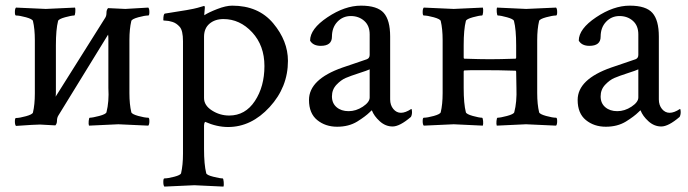

<svg xmlns="http://www.w3.org/2000/svg" viewBox="-20 -446 2458 686"><path d="M37.1 -24.4Q49.8 -24.4 72.8 -30.8Q95.7 -37.1 97.7 -43.9Q104.5 -72.3 104.5 -112.3V-302.7Q104.5 -342.8 97.7 -371.1Q95.7 -377.9 72.8 -384.3Q49.8 -390.6 37.1 -390.6Q33.2 -390.6 33.2 -402.8Q33.2 -415 37.1 -418.9Q136.7 -414.1 143.6 -414.1Q150.4 -414.1 248 -418.9Q250 -414.1 249 -402.3Q248 -390.6 245.1 -390.6Q235.4 -390.6 212.4 -384.3Q189.5 -377.9 187.5 -371.1Q179.7 -340.8 179.7 -284.2V-116.2Q179.7 -106.4 178.7 -100.6L355.5 -381.8Q360.4 -388.7 360.4 -399.9Q360.4 -411.1 366.2 -417L427.7 -414.1Q436.5 -414.1 509.8 -418.9Q513.7 -415 513.7 -402.8Q513.7 -390.6 509.8 -390.6Q497.1 -390.6 474.1 -384.3Q451.2 -377.9 449.2 -371.1Q442.4 -342.8 442.4 -302.7V-113.3Q442.4 -73.2 449.2 -44.9Q451.2 -38.1 474.1 -31.7Q497.1 -25.4 509.8 -25.4Q513.7 -25.4 513.7 -13.2Q513.7 -1 509.8 2.9Q410.2 -2 402.8 -2Q395.5 -2 297.9 2.9Q295.9 -2 296.9 -13.7Q297.9 -25.4 300.8 -25.4Q310.5 -25.4 334.5 -31.7Q358.4 -38.1 360.4 -44.9Q370.1 -83 367.2 -131.8V-306.6Q367.2 -316.4 366.2 -322.3L188.5 -33.2Q183.6 -25.4 183.6 -14.6Q183.6 -3.9 177.7 2L123 -1Q105.5 -1 37.1 3.9Q33.2 0 33.2 -12.2Q33.2 -24.4 37.1 -24.4Z M778.3 -377.9Q748 -377.9 728.5 -361.3Q709 -344.7 709 -314.5V-95.7Q709 -69.3 737.3 -51.3Q765.6 -33.2 798.8 -33.2Q856.4 -33.2 890.6 -85Q924.8 -136.7 924.8 -210Q924.8 -283.2 880.9 -330.6Q836.9 -377.9 778.3 -377.9ZM809.6 -425.8Q903.3 -425.8 956.1 -362.8Q1008.8 -299.8 1008.8 -228.5Q1008.8 -134.8 943.4 -63.5Q877.9 7.8 794.9 7.8Q754.9 7.8 712.9 -10.7Q709 -5.9 709 2V85.9Q709 141.6 716.8 172.9Q718.8 179.7 742.2 185.5Q765.6 191.4 775.4 191.4Q778.3 191.4 779.3 204.1Q780.3 216.8 778.3 220.7Q680.7 215.8 674.3 215.8Q668 215.8 567.4 220.7Q563.5 216.8 563.5 204.1Q563.5 191.4 567.4 191.4Q580.1 191.4 602.5 185.5Q625 179.7 627 172.9Q633.8 143.6 633.8 103.5V-298.8Q633.8 -336.9 622.1 -350.1Q610.4 -363.3 596.2 -367.7Q582 -372.1 572.8 -372.1Q563.5 -372.1 563.5 -374Q563.5 -396.5 569.3 -397.5Q666 -412.1 685.5 -418Q705.1 -423.8 709 -424.8Q711.9 -424.8 711.9 -418.9L710 -396.5V-391.6Q724.6 -401.4 755.9 -413.6Q787.1 -425.8 809.6 -425.8Z M1374 -315.4V-90.8Q1374 -70.3 1385.3 -56.6Q1396.5 -43 1412.6 -43Q1428.7 -43 1449.2 -56.6Q1452.1 -56.6 1452.1 -45.9Q1452.1 -35.2 1448.2 -28.3Q1408.2 5.9 1382.8 5.9Q1357.4 5.9 1336.9 -12.7Q1316.4 -31.2 1308.6 -51.8Q1307.6 -51.8 1301.3 -45.4Q1286.1 -30.3 1256.3 -11.7Q1226.1 6.8 1184.6 6.8Q1142.6 6.8 1113.3 -17.1Q1084 -41 1084 -88.9Q1084 -162.6 1203.6 -204.6Q1221.7 -210.9 1251 -220.7Q1280.3 -230.5 1291 -234.4Q1300.8 -238.3 1300.8 -250V-323.2Q1300.8 -354.5 1281.2 -371.6Q1261.7 -388.7 1233.4 -388.7Q1205.1 -388.7 1185.5 -368.2Q1166 -347.7 1166 -314.9Q1166 -282.2 1126 -282.2Q1098.6 -282.2 1087.9 -300.8Q1087.9 -342.8 1149.9 -384.3Q1211.9 -425.8 1270 -425.8Q1328.1 -425.8 1351.1 -399.9Q1374 -374 1374 -315.4ZM1300.8 -97.7V-198.2Q1293 -194.3 1262.7 -184.6Q1232.4 -174.8 1215.3 -167.5Q1198.2 -160.2 1182.1 -143.1Q1166 -126 1166 -101.6Q1166 -77.1 1182.6 -63Q1199.2 -48.8 1225.6 -48.8Q1252 -48.8 1276.4 -64.9Q1300.8 -81.1 1300.8 -97.7Z M1636.7 -190.4V-131.8Q1636.7 -75.2 1644.5 -44.9Q1646.5 -38.1 1669.4 -31.7Q1692.4 -25.4 1702.1 -25.4Q1705.1 -25.4 1706.1 -13.7Q1707 -2 1705.1 2.9Q1607.4 -2 1601.1 -2Q1594.7 -2 1494.1 2.9Q1490.2 -1 1490.2 -13.2Q1490.2 -25.4 1494.1 -25.4Q1506.8 -25.4 1529.8 -31.7Q1552.7 -38.1 1554.7 -44.9Q1561.5 -73.2 1561.5 -113.3V-302.7Q1561.5 -342.8 1554.7 -371.1Q1552.7 -377.9 1529.8 -384.3Q1506.8 -390.6 1494.1 -390.6Q1490.2 -390.6 1490.2 -402.8Q1490.2 -415 1494.1 -418.9Q1594.7 -414.1 1601.1 -414.1Q1607.4 -414.1 1705.1 -418.9Q1707 -414.1 1706.1 -402.3Q1705.1 -390.6 1702.1 -390.6Q1692.4 -390.6 1669.4 -384.3Q1646.5 -377.9 1644.5 -371.1Q1636.7 -340.8 1636.7 -284.2V-240.2Q1636.7 -236.3 1639.6 -236.3Q1696.3 -234.4 1730.5 -234.4Q1764.6 -234.4 1821.3 -236.3Q1824.2 -236.3 1824.2 -240.2V-284.2Q1824.2 -340.8 1816.4 -371.1Q1814.5 -377.9 1791.5 -384.3Q1768.6 -390.6 1758.8 -390.6Q1755.9 -390.6 1754.9 -402.3Q1753.9 -414.1 1755.9 -418.9Q1853.5 -414.1 1859.9 -414.1Q1866.2 -414.1 1966.8 -418.9Q1970.7 -415 1970.7 -402.8Q1970.7 -390.6 1966.8 -390.6Q1954.1 -390.6 1931.2 -384.3Q1908.2 -377.9 1906.2 -371.1Q1899.4 -342.8 1899.4 -302.7V-113.3Q1899.4 -73.2 1906.2 -44.9Q1908.2 -38.1 1931.2 -31.7Q1954.1 -25.4 1966.8 -25.4Q1970.7 -25.4 1970.7 -13.2Q1970.7 -1 1966.8 2.9Q1866.2 -2 1859.4 -2Q1852.5 -2 1754.9 2.9Q1752.9 -2 1753.9 -13.7Q1754.9 -25.4 1757.8 -25.4Q1767.6 -25.4 1791.5 -31.7Q1815.4 -38.1 1817.4 -44.9Q1827.1 -81.1 1825.2 -131.8L1824.2 -189.5Q1824.2 -193.4 1821.3 -193.4Q1764.6 -195.3 1705.1 -195.3Q1645.5 -195.3 1639.6 -194.3Q1636.7 -194.3 1636.7 -190.4Z M2334 -315.4V-90.8Q2334 -70.3 2345.2 -56.6Q2356.4 -43 2372.6 -43Q2388.7 -43 2409.2 -56.6Q2412.1 -56.6 2412.1 -45.9Q2412.1 -35.2 2408.2 -28.3Q2368.2 5.9 2342.8 5.9Q2317.4 5.9 2296.9 -12.7Q2276.4 -31.2 2268.6 -51.8Q2267.6 -51.8 2261.2 -45.4Q2246.1 -30.3 2216.3 -11.7Q2186 6.8 2144.5 6.8Q2102.5 6.8 2073.2 -17.1Q2043.9 -41 2043.9 -88.9Q2043.9 -162.6 2163.6 -204.6Q2181.6 -210.9 2210.9 -220.7Q2240.2 -230.5 2251 -234.4Q2260.7 -238.3 2260.7 -250V-323.2Q2260.7 -354.5 2241.2 -371.6Q2221.7 -388.7 2193.4 -388.7Q2165 -388.7 2145.5 -368.2Q2126 -347.7 2126 -314.9Q2126 -282.2 2085.9 -282.2Q2058.6 -282.2 2047.9 -300.8Q2047.9 -342.8 2109.9 -384.3Q2171.9 -425.8 2230 -425.8Q2288.1 -425.8 2311 -399.9Q2334 -374 2334 -315.4ZM2260.7 -97.7V-198.2Q2252.9 -194.3 2222.7 -184.6Q2192.4 -174.8 2175.3 -167.5Q2158.2 -160.2 2142.1 -143.1Q2126 -126 2126 -101.6Q2126 -77.1 2142.6 -63Q2159.2 -48.8 2185.5 -48.8Q2211.9 -48.8 2236.3 -64.9Q2260.7 -81.1 2260.7 -97.7Z"/></svg>

Font: CrimsonText-Roman
Style: Roman
Weight: 400
Version: Version 0.13